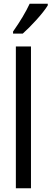

<svg xmlns="http://www.w3.org/2000/svg" viewBox="-20 -1009 276 1029"><path d="M236 -980V-989H139C118 -944 88 -894 50 -840V-829H102C143 -865 211 -938 236 -980ZM146 0V-760H65V0Z"/></svg>

Font: Noto Sans Sinhala ExtraCondensed
Style: Regular
Weight: 400
Width: 2
Designer: Jelle Bosma - Monotype Design Team
Foundry: Monotype Imaging Inc.
Version: Version 2.006